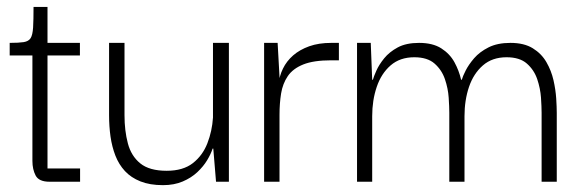

<svg xmlns="http://www.w3.org/2000/svg" viewBox="-20 -531 1690 561"><path d="M124.7 0Q93.8 0 84.2 -18Q74.7 -36 74.7 -60.8V-377H118.8V-38.7H214V0ZM8.3 -369V-405.7Q34.7 -405.7 49.1 -407.9Q63.5 -410.2 69.4 -419.4Q75.3 -428.7 76.7 -450.5Q78 -472.3 78 -510.7H118.8V-405.7H213.5V-369Z M456.2 10Q417.8 10 390.3 -1Q362.8 -12 345 -31.2Q327.2 -50.5 317.2 -76.2Q307.2 -102 302.9 -132Q298.7 -162 298.7 -194.3V-405.7H343.8V-194.2Q343.8 -149 353.6 -112.1Q363.3 -75.2 389.9 -53.6Q416.5 -32 467 -32Q515 -32 543.6 -54.4Q572.2 -76.8 586 -112.5Q599.8 -148.2 602.3 -187.5V-405.7H648.8V0H611.2L603.2 -96.8H601.2Q596.2 -81 585.2 -62.8Q574.3 -44.7 556.6 -28Q538.8 -11.3 513.8 -0.7Q488.7 10 456.2 10Z M751.7 0V-405.7H791.2L797.7 -288.8L796.7 -202.2V0ZM796.7 -195.8 793.7 -283.8Q796 -308.5 806.7 -330.4Q817.3 -352.3 836.5 -369.1Q855.7 -385.8 883.5 -395.8Q911.3 -405.7 947.8 -405.7H970.2V-354.8H947.7Q896.5 -354.8 866.2 -342.7Q835.8 -330.5 820.9 -308.6Q806 -286.7 801.3 -257.7Q796.7 -228.7 796.7 -195.8Z M1023.2 0V-405.7H1063.3L1067.5 -298H1069.5Q1072 -307.2 1079.7 -324.5Q1087.3 -341.8 1102.5 -360.6Q1117.7 -379.3 1142.2 -392.5Q1166.7 -405.7 1204.5 -405.7Q1244.3 -405.7 1269.3 -389.8Q1294.3 -373.8 1307.8 -349.3Q1321.2 -324.8 1327.3 -298H1329.3Q1331.8 -307.3 1340.5 -324.7Q1349.2 -342 1365.3 -360.8Q1381.5 -379.5 1407.5 -392.6Q1433.5 -405.7 1471.5 -405.7Q1511.2 -405.7 1536.7 -390Q1562.2 -374.3 1576.5 -349.5Q1590.8 -324.7 1597.2 -296.8Q1603.5 -269 1605.2 -243.2Q1606.8 -217.5 1606.8 -201.3V0H1562.5V-201.5Q1562.5 -219 1560.7 -245.8Q1558.8 -272.7 1549.7 -299.7Q1540.5 -326.7 1519.5 -345.2Q1498.5 -363.7 1460.2 -363.7Q1418.3 -363.7 1391 -339.9Q1363.7 -316.2 1350.4 -277.2Q1337.2 -238.2 1337.2 -191.5V0H1292.8V-201.5Q1292.8 -219 1291 -245.8Q1289.2 -272.7 1280 -299.7Q1270.8 -326.7 1249.8 -345.2Q1228.8 -363.7 1190.5 -363.7Q1148.7 -363.7 1121.3 -339.9Q1094 -316.2 1080.8 -277.2Q1067.5 -238.2 1067.5 -191.5V0Z"/></svg>

Font: Darker Grotesque Light
Style: Regular
Weight: 300
Designer: Gabriel Lam
Foundry: TypeRant
Version: Version 1.000;gftools[0.9.28]